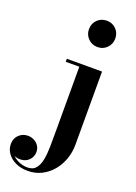

<svg xmlns="http://www.w3.org/2000/svg" viewBox="-302 -832 824 1164"><g transform="rotate(20 109.5 -250.0)"><path d="M34.5 260Q-9.5 260 -43.5 244Q-77.5 228 -96.8 201Q-116 174 -116 141Q-116 104.5 -92 81.8Q-68 59 -34 59Q-14 59 4.5 68.2Q23 77.5 34.8 94.5Q46.5 111.5 46.5 135.5Q46.5 165.5 24.8 187.8Q3 210 -33 210Q-55 210 -73.8 200Q-92.5 190 -103.8 174.2Q-115 158.5 -115 141H-96Q-96 169 -78.5 191.8Q-61 214.5 -33 227.8Q-5 241 26.5 241Q62.5 241 80.8 218.2Q99 195.5 106 157.8Q113 120 113.5 73.5Q114 27 114 -20.5V-440.5H26.5V-460H253.5V11.5Q253.5 60.5 237.8 105.2Q222 150 192.8 184.8Q163.5 219.5 123.5 239.8Q83.5 260 34.5 260ZM176 -590Q140 -590 115.5 -614.8Q91 -639.5 91 -675Q91 -711.5 115.5 -735.8Q140 -760 176 -760Q212 -760 236.2 -735.8Q260.5 -711.5 260.5 -675Q260.5 -639.5 236.2 -614.8Q212 -590 176 -590Z"/></g></svg>

Font: Bodoni Moda
Style: Bold
Weight: 700
Designer: Owen Earl
Foundry: indestructible type
Version: Version 2.005